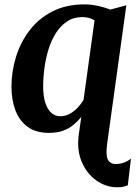

<svg xmlns="http://www.w3.org/2000/svg" viewBox="-20 -580 606 854"><path d="M501.5 253Q451 253 408.2 222.5Q365.5 192 343.2 139Q321 86 330.5 18L341.5 -59.5Q326 -41 306.8 -24.8Q287.5 -8.5 261.2 1.2Q235 11 197 11Q139.5 11 102.8 -16Q66 -43 48.5 -89.5Q31 -136 31 -194Q31 -261.5 51 -326.5Q71 -391.5 111.2 -444.5Q151.5 -497.5 212.8 -529Q274 -560.5 356 -560.5Q386 -560.5 418 -553.2Q450 -546 471 -537.5L542 -556.5L456.5 60Q450 107 459 128.2Q468 149.5 496 149.5Q513.5 149.5 530 143.8Q546.5 138 562.5 125.5L548.5 244Q541 247.5 530.2 250.2Q519.5 253 501.5 253ZM248 -63Q270.5 -63 289.8 -73.5Q309 -84 325 -100.8Q341 -117.5 351.5 -135L400.5 -489.5Q389 -497 375 -500.5Q361 -504 346 -504Q307.5 -504 278.5 -484.8Q249.5 -465.5 229 -433.5Q208.5 -401.5 196 -361.2Q183.5 -321 177.8 -278.2Q172 -235.5 172 -196Q172 -152.5 181.5 -123Q191 -93.5 208 -78.2Q225 -63 248 -63Z"/></svg>

Font: Merriweather 36pt
Style: Bold Italic
Weight: 700
Italic angle: -7.8°
Version: Version 2.101